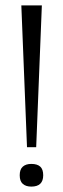

<svg xmlns="http://www.w3.org/2000/svg" viewBox="-20 -680 233 711"><path d="M80 -135 59 -660H135L114 -135ZM96 11Q76 11 64.5 1Q53 -9 53 -31Q53 -53 64.5 -63Q76 -73 96 -73Q118 -73 129 -63Q140 -53 140 -31Q140 11 96 11Z"/></svg>

Font: Bricolage Grotesque 24pt Condensed ExtraLight
Style: Regular
Weight: 250
Width: 3
Designer: Mathieu Triay
Foundry: Atelier Triay
Version: Version 1.001;gftools[0.9.33.dev8+g029e19f]